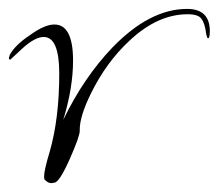

<svg xmlns="http://www.w3.org/2000/svg" viewBox="-20 -394 491 431"><path d="M94 17Q88 17 80 9Q79 7 79 2Q79 -12 92 -55Q113 -129 113 -229Q113 -311 78 -311Q59 -311 31 -286Q3 -260 3 -260Q0 -260 0 -264Q0 -265 2 -271Q14 -293 47 -315Q80 -339 102 -339Q144 -339 144 -258Q144 -197 122 -125Q168 -220 232 -287Q316 -374 400 -374Q451 -374 451 -324Q451 -308 447 -308Q445 -308 443 -317Q440 -342 432 -352Q425 -362 401 -362Q334 -362 271 -303Q219 -255 184 -184Q159 -133 159 -103V-100Q159 -88 137 -38Q113 16 102 16Q99 16 98 17Z"/></svg>

Font: Ruthie
Style: Regular
Weight: 400
Designer: Robert E. Leuschke
Foundry: Robert E. Leuschke
Version: Version 1.012